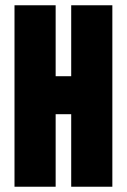

<svg xmlns="http://www.w3.org/2000/svg" viewBox="-20 -708 481 728"><path d="M35 0V-688H191V-419H250V-688H406V0H250V-275H191V0Z"/></svg>

Font: Saira ExtraCondensed Black
Style: Regular
Weight: 900
Width: 2
Designer: Hector Gatti with collaboration of the Omnibus-Type team
Foundry: Omnibus-Type
Version: Version 1.101